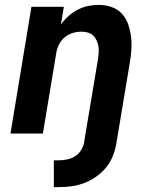

<svg xmlns="http://www.w3.org/2000/svg" viewBox="-20 -548 640 788"><path d="M221 220H201V110H221Q237 110 254.5 106.5Q272 103 287 94Q302 85 312 69.5Q322 54 325 38L331 0Q344 -76 356.5 -152Q369 -228 382 -304Q384 -317 385 -330.5Q386 -344 384 -357Q382 -370 376.5 -382Q371 -394 362 -402.5Q353 -411 340.5 -414.5Q328 -418 314 -418Q296 -418 278 -412.5Q260 -407 245.5 -395Q231 -383 222.5 -366Q214 -349 211 -331L156 0H23L109 -520H242L230 -447Q243 -466 261 -482Q279 -498 299.5 -508.5Q320 -519 342 -523.5Q364 -528 386 -528Q413 -528 438.5 -519Q464 -510 481 -491Q498 -472 506.5 -447Q515 -422 518 -395.5Q521 -369 519 -341.5Q517 -314 512 -286L458 38Q454 64 444 90Q434 116 416.5 138Q399 160 375.5 176.5Q352 193 326 203Q300 213 273.5 216.5Q247 220 221 220Z"/></svg>

Font: Iosevka SS04 XBd Ex Obl
Style: Regular
Weight: 800
Width: 7
Italic angle: -9°
Monospace: yes
Designer: Belleve Invis
Foundry: Belleve Invis
Version: Version 19.0.0; ttfautohint (v1.8.4)